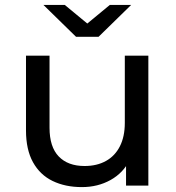

<svg xmlns="http://www.w3.org/2000/svg" viewBox="-20 -757 717 783"><path d="M314 6Q246 6 194.5 -19Q143 -44 114.5 -95.5Q86 -147 86 -225V-530H182V-236Q182 -158 219.5 -119Q257 -80 325 -80Q375 -80 412 -100.5Q449 -121 469 -160.5Q489 -200 489 -256V-530H585V0H494V-143L509 -105Q483 -52 431 -23Q379 6 314 6ZM290 -607 157 -737H244L376 -628H296L428 -737H515L382 -607Z"/></svg>

Font: MOST Montserrat Medium
Style: Regular
Weight: 500
Designer: Julieta Ulanovsky
Foundry: Julieta Ulanovsky
Version: Version 8.000;March 11, 2024;FontCreator 15.0.0.2926 64-bit